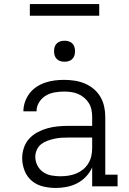

<svg xmlns="http://www.w3.org/2000/svg" viewBox="-20 -924 640 952"><path d="M256 8Q225 8 193.5 0.5Q162 -7 138 -27Q114 -47 102 -77.5Q90 -108 90 -140Q90 -166 98.5 -191.5Q107 -217 125 -236.5Q143 -256 166.5 -268.5Q190 -281 215.5 -288Q241 -295 267.5 -297.5Q294 -300 320 -300H437V-344Q437 -362 433.5 -379.5Q430 -397 421 -412Q412 -427 398 -439Q384 -451 367.5 -458Q351 -465 333.5 -467.5Q316 -470 298 -470Q275 -470 251.5 -466Q228 -462 207.5 -450Q187 -438 174 -417Q161 -396 161 -372H96Q96 -396 104 -419Q112 -442 126.5 -461Q141 -480 161.5 -493.5Q182 -507 204.5 -514.5Q227 -522 250.5 -525Q274 -528 298 -528Q324 -528 350 -524Q376 -520 400 -510Q424 -500 444.5 -483Q465 -466 478 -443.5Q491 -421 496.5 -395.5Q502 -370 502 -344V-58H563V0H437V-94Q426 -69 406.5 -48.5Q387 -28 363 -15.5Q339 -3 311.5 2.5Q284 8 256 8ZM279 -50Q299 -50 319 -53Q339 -56 357.5 -63.5Q376 -71 391.5 -83.5Q407 -96 417.5 -113Q428 -130 432.5 -149.5Q437 -169 437 -189V-242H320Q302 -242 284.5 -241Q267 -240 249.5 -236Q232 -232 215 -226Q198 -220 184 -209Q170 -198 162.5 -181Q155 -164 155 -147Q155 -124 165.5 -103.5Q176 -83 194.5 -70.5Q213 -58 235 -54Q257 -50 279 -50ZM300 -618Q289 -618 279 -621Q269 -624 261.5 -631.5Q254 -639 251 -649Q248 -659 248 -670Q248 -681 251 -691Q254 -701 261.5 -708.5Q269 -716 279 -719Q289 -722 300 -722Q311 -722 321 -719Q331 -716 338.5 -708.5Q346 -701 349 -691Q352 -681 352 -670Q352 -659 349 -649Q346 -639 338.5 -631.5Q331 -624 321 -621Q311 -618 300 -618ZM128 -846V-904H472V-846Z"/></svg>

Font: Iosevka Etoile Light
Style: Regular
Weight: 300
Designer: Belleve Invis
Foundry: Belleve Invis
Version: Version 25.0.1; ttfautohint (v1.8.4)